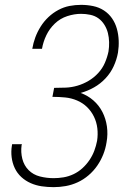

<svg xmlns="http://www.w3.org/2000/svg" viewBox="-20 -763 540 791"><path d="M201 8Q176 8 152 4.5Q128 1 106.5 -8.5Q85 -18 68 -33.5Q51 -49 41 -70Q31 -91 28 -115Q25 -139 29 -163Q29 -165 29.5 -166.5Q30 -168 30 -169H70Q70 -168 70 -167Q70 -166 69 -165Q65 -136 72 -108.5Q79 -81 98 -62Q117 -43 144.5 -36Q172 -29 201 -29Q221 -29 242 -32.5Q263 -36 283 -45.5Q303 -55 319.5 -70Q336 -85 348.5 -103.5Q361 -122 368.5 -142Q376 -162 380 -183Q384 -209 381 -234.5Q378 -260 367 -282.5Q356 -305 338.5 -322Q321 -339 297.5 -349Q274 -359 248.5 -361.5Q223 -364 196 -364L203 -401Q227 -401 251 -402Q275 -403 299 -410Q323 -417 345 -430Q367 -443 384.5 -462Q402 -481 412 -504Q422 -527 427 -551Q430 -570 429.5 -589.5Q429 -609 424.5 -627Q420 -645 410 -661Q400 -677 385.5 -687.5Q371 -698 352 -702Q333 -706 314 -706Q286 -706 257 -696.5Q228 -687 206 -666Q184 -645 171 -618Q158 -591 153 -562H113Q117 -586 125.5 -609Q134 -632 147.5 -653.5Q161 -675 179.5 -692.5Q198 -710 220.5 -722Q243 -734 266.5 -738.5Q290 -743 314 -743Q339 -743 363.5 -738Q388 -733 408 -720Q428 -707 441.5 -687.5Q455 -668 461.5 -644.5Q468 -621 469 -596Q470 -571 466 -546Q461 -518 448.5 -490.5Q436 -463 415 -440.5Q394 -418 367.5 -403Q341 -388 312 -380Q341 -370 364.5 -349.5Q388 -329 402 -301.5Q416 -274 420.5 -242Q425 -210 419 -177Q415 -151 405.5 -127Q396 -103 381 -81Q366 -59 345 -41Q324 -23 300 -12Q276 -1 251 3.5Q226 8 201 8Z"/></svg>

Font: iosevka_custom_sans_ss08 XLt
Style: Italic
Weight: 200
Italic angle: -10°
Designer: Belleve Invis
Foundry: Belleve Invis
Version: Version 10.3.0; ttfautohint (v1.8.3)